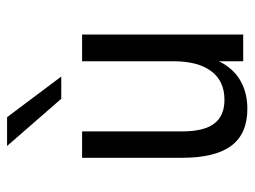

<svg xmlns="http://www.w3.org/2000/svg" viewBox="-108 -596 716 540"><g transform="rotate(-90 250.0 -326.0)"><path d="M76.2 -171.9V-453.1H150.4V-171.9Q150.4 -110.4 172.4 -81.5Q194.3 -52.7 239.3 -52.7Q292 -52.7 319.8 -89.8Q347.7 -127 347.7 -196.3V-453.1H422.9V0H347.7V-68.4Q328.1 -28.3 293.9 -8.3Q259.8 11.7 213.9 11.7Q143.6 11.7 109.9 -33.7Q76.2 -79.1 76.2 -171.9ZM190.4 -664.1 304.7 -511.7H242.2L109.4 -664.1Z"/></g></svg>

Font: BabelStone Xiangqi Colour
Style: Regular
Weight: 400
Designer: Andrew West
Foundry: BabelStone
Version: Version 11.001 November 01, 2021